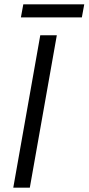

<svg xmlns="http://www.w3.org/2000/svg" viewBox="-20 -862 407 882"><path d="M165 -700H241L117 0H41ZM87 -842H367L356 -782H76Z"/></svg>

Font: Chakra Petch
Style: Italic
Weight: 400
Italic angle: -10°
Designer: Katatrad Aksorn Co.,Ltd.
Foundry: Cadson Demak Co.,Ltd.
Version: Version 1.000; ttfautohint (v1.6)